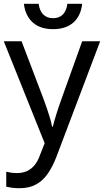

<svg xmlns="http://www.w3.org/2000/svg" viewBox="-20 -754 549 1014"><path d="M83 240Q60 240 42.5 237.5Q25 235 13 232V153Q26 156 39.5 158Q53 160 69 160Q100 160 122.5 149.5Q145 139 161.5 119.5Q178 100 188 73L231 -36V40L0 -536H94L210 -231Q220 -204 228.5 -179Q237 -154 244 -130.5Q251 -107 255 -85H259Q265 -110 277.5 -150.5Q290 -191 305 -232L414 -536H509L278 74Q259 124 233.5 161.5Q208 199 171.5 219.5Q135 240 83 240ZM260 -600Q193 -600 153.5 -635Q114 -670 106 -734H184Q189 -697 208.5 -677.5Q228 -658 260 -658Q293 -658 312 -677.5Q331 -697 336 -734H414Q407 -670 367.5 -635Q328 -600 260 -600Z"/></svg>

Font: Noto Sans Ambassadori
Style: Regular
Weight: 400
Designer: Monotype Design Team
Foundry: Monotype Imaging Inc.
Version: Version 2.013